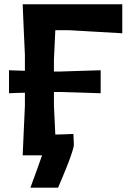

<svg xmlns="http://www.w3.org/2000/svg" viewBox="-20 -733 633 906"><path d="M123.5 152.5Q137 115.5 152 74.8Q167 34 178.5 0H87Q89.5 -57.5 92 -112Q94.5 -166.5 97.5 -233.5V-295.5Q79 -295 60.5 -294.5Q42 -294 22.5 -293V-401.5Q42 -401 60.5 -400.2Q79 -399.5 97.5 -399V-474.5Q94 -544 91.8 -599Q89.5 -654 87 -713H557V-576Q506.5 -579 443.8 -582.5Q381 -586 305 -590.5H241Q239.5 -558.5 238 -524.8Q236.5 -491 234.5 -453V-395.5H264.5Q311 -397 357.5 -398.5Q404 -400 455 -401.5V-293Q403.5 -295 357.2 -296.2Q311 -297.5 264.5 -299H234.5V-233.5Q236.5 -195.5 238 -162Q239.5 -128.5 241 -98Q263 -98.5 284.5 -99.2Q306 -100 326.5 -101Q326.5 -89 327.5 -76.2Q328.5 -63.5 328.5 -51Q328.5 -40 320.2 -14.8Q312 10.5 299.8 42Q287.5 73.5 275 103.2Q262.5 133 254 152.5Z"/></svg>

Font: Commissioner Loud SemiBold
Style: Regular
Weight: 600
Designer: Kostas Bartsokas
Foundry: Kostas Bartsokas
Version: Version 1.000; ttfautohint (v1.8.3)